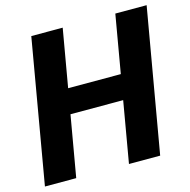

<svg xmlns="http://www.w3.org/2000/svg" viewBox="-105 -814 908 917"><g transform="rotate(-15 349.5 -355.5)"><path d="M543 -424.8 521.5 -301.8H163.6L185.1 -424.8ZM284.2 -710.9 160.6 0H5.9L128.9 -710.9ZM699.2 -710.9 575.7 0H421.4L544.4 -710.9Z"/></g></svg>

Font: Roboto ExtraBold
Style: Italic
Weight: 800
Designer: Christian Robertson
Foundry: Google
Version: Version 3.009; 2024